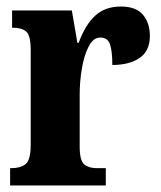

<svg xmlns="http://www.w3.org/2000/svg" viewBox="-20 -568 492 588"><path d="M11 0V-53H15Q43 -53 58.5 -65.5Q74 -78 74 -125V-415Q74 -459 60.5 -471Q47 -483 21 -483H17V-536H200L217 -437H221Q241 -492 271.5 -520Q302 -548 350 -548Q397 -548 418 -522.5Q439 -497 439 -458Q439 -412 407.5 -390.5Q376 -369 324 -369Q324 -411 317 -432Q310 -453 287 -453Q266 -453 252 -426.5Q238 -400 231 -359.5Q224 -319 224 -277V-120Q224 -76 238 -64.5Q252 -53 276 -53H304V0Z"/></svg>

Font: Noto Serif Myanmar ExtraCondensed ExtraBold
Style: Regular
Weight: 800
Width: 2
Designer: Ben Mitchell and the Monotype Design Team
Foundry: Monotype Imaging Inc.
Version: Version 2.106; ttfautohint (v1.8.4.7-5d5b)